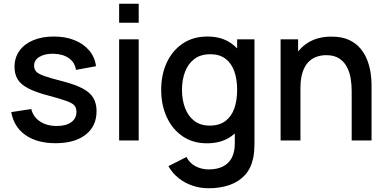

<svg xmlns="http://www.w3.org/2000/svg" viewBox="-20 -750 2064 1025"><path d="M276.5 14.5Q178 14.5 116 -29Q54 -72.5 40 -151.5L147 -168Q157 -126 193.2 -101.8Q229.5 -77.5 283.5 -77.5Q332.5 -77.5 360.2 -97.5Q388 -117.5 388 -152.5Q388 -173 378.2 -185.8Q368.5 -198.5 337.5 -210Q306.5 -221.5 243 -238.5Q173.5 -256.5 132.8 -277.2Q92 -298 74.8 -325.8Q57.5 -353.5 57.5 -393Q57.5 -442 83.5 -478.5Q109.5 -515 156.8 -535Q204 -555 267.5 -555Q329.5 -555 378 -535.5Q426.5 -516 456.5 -480.2Q486.5 -444.5 492.5 -396.5L385.5 -377Q380 -416 349 -438.5Q318 -461 268.5 -463Q263.5 -463 259 -463Q218 -463 190 -446.2Q162 -429.5 162 -398.5Q162 -380.5 173.2 -368Q184.5 -355.5 217 -344Q249.5 -332.5 313 -316.5Q381 -299 421 -277.8Q461 -256.5 478.2 -227.2Q495.5 -198 495.5 -156.5Q495.5 -76.5 437.2 -31Q379 14.5 276.5 14.5Z M616 -628.5V-730H720.5V-628.5ZM616 0V-540H720.5V0Z M1093 255Q1049.5 255 1008.8 241.5Q968 228 934.5 201.8Q901 175.5 879 137L975.5 88Q993 122.5 1025.5 138.5Q1058 154.5 1094 154.5Q1138.5 154.5 1170 138.8Q1201.5 123 1217.5 92Q1233.5 61 1233.5 16.5Q1233.5 15 1233.5 13.5V-37.5Q1224.5 -29.5 1215 -22.5Q1162.5 15 1085 15Q1009.5 15 954.8 -22.5Q900 -60 870.2 -124.8Q840.5 -189.5 840.5 -270.5Q840.5 -352 870.5 -416.2Q900.5 -480.5 955.8 -517.8Q1011 -555 1087 -555Q1163.5 -555 1215.5 -518Q1232 -506 1246 -491.5V-540H1338.5V14.5Q1338.5 36 1337 55.5Q1335.5 75 1331.5 94.5Q1320 149 1287.8 184.5Q1255.5 220 1205.8 237.5Q1156 255 1093 255ZM1099.5 -79.5Q1151 -79.5 1183.5 -104Q1216 -128.5 1231 -171.5Q1246 -214.5 1246 -270.5Q1246 -326.5 1230.8 -369.5Q1215.5 -412.5 1183.8 -436.5Q1152 -460.5 1103 -460.5Q1051 -460.5 1017.5 -435Q984 -409.5 967.8 -366.5Q951.5 -323.5 951.5 -270.5Q951.5 -217 967.8 -173.8Q984 -130.5 1016.8 -105Q1049.5 -79.5 1099.5 -79.5Z M1857.5 0V-265.5Q1857.5 -297 1852.2 -330.2Q1847 -363.5 1832.2 -392Q1817.5 -420.5 1790.8 -438Q1764 -455.5 1721 -455.5Q1693 -455.5 1668 -446.2Q1643 -437 1624.2 -416.5Q1605.5 -396 1594.8 -362.5Q1584 -329 1584 -281V0H1478V-540H1571.5V-475Q1594 -503.5 1625.5 -523Q1677 -554.5 1750 -554.5Q1806 -554.5 1844 -536.5Q1882 -518.5 1905.8 -489.2Q1929.5 -460 1942 -425.5Q1954.5 -391 1959 -358Q1963.5 -325 1963.5 -300V0Z"/></svg>

Font: Cns Manrope SemBd
Style: Regular
Weight: 600
Designer: Mikhail Sharanda
Foundry: Mikhail Sharanda
Version: Version 4.504